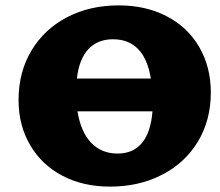

<svg xmlns="http://www.w3.org/2000/svg" viewBox="-20 -686 819 714"><path d="M764 -342Q764 -239 716 -159.5Q668 -80 582.5 -36Q497 8 389 8Q289 8 212 -32.5Q135 -73 92 -146.5Q49 -220 49 -314Q49 -418 97 -498Q145 -578 229.5 -622Q314 -666 422 -666Q522 -666 600 -625.5Q678 -585 721 -511Q764 -437 764 -342ZM266 -394H541Q517 -540 400 -540Q343 -540 308.5 -503Q274 -466 266 -394ZM547 -272H268Q281 -194 319.5 -154.5Q358 -115 417 -115Q476 -115 508.5 -155Q541 -195 547 -272Z"/></svg>

Font: Ysabeau Heavy
Style: Regular
Weight: 800
Designer: Christian Thalmann (Catharsis Fonts)
Version: Version 0.003